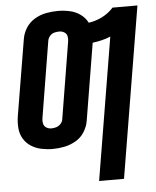

<svg xmlns="http://www.w3.org/2000/svg" viewBox="-62 -795 856 1052"><g transform="rotate(-5 366.5 -269.0)"><path d="M440 205H577L733 -735H596Q569 -705 533 -687Q497 -669 459 -664Q445 -692 419 -710.5Q393 -729 361 -736Q329 -743 296 -743Q264 -743 231.5 -737Q199 -731 169 -713.5Q139 -696 120.5 -667Q102 -638 97 -606L27 -186Q22 -154 24.5 -122Q27 -90 42.5 -64Q58 -38 83.5 -21.5Q109 -5 140 1.5Q171 8 203 8Q234 8 266.5 1.5Q299 -5 329 -22Q359 -39 377.5 -68.5Q396 -98 401 -129L471 -553Q496 -556 521 -562Q546 -568 570 -578ZM205 -105Q189 -105 176.5 -113Q164 -121 161 -136.5Q158 -152 161 -167L230 -587Q233 -601 243 -612Q253 -623 266.5 -626.5Q280 -630 294 -630Q309 -630 322 -622Q335 -614 337.5 -598.5Q340 -583 337 -568L268 -148Q266 -135 255.5 -124Q245 -113 231.5 -109Q218 -105 205 -105Z"/></g></svg>

Font: Iosevka Sparkle XBdObl
Style: Regular
Weight: 800
Italic angle: -9°
Designer: Belleve Invis
Foundry: Belleve Invis
Version: Version 4.5.0; ttfautohint (v1.8.3)